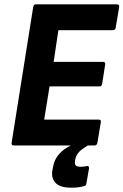

<svg xmlns="http://www.w3.org/2000/svg" viewBox="-20 -675 573 891"><path d="M44 0Q32 0 34 -13L134 -642Q136 -655 147 -655H522Q535 -655 533 -642L517 -547Q515 -535 504 -535H251L229 -388H457Q471 -388 468 -375L454 -286Q452 -274 441 -274H210L185 -120H437Q450 -120 448 -108L432 -13Q430 0 419 0ZM310 196Q261 196 239 175Q217 154 223 115L226 101Q233 55 271.5 23.5Q310 -8 386 -28L401 -7Q365 12 349 28Q333 44 329 66L328 73Q326 87 332 93Q338 99 355 99Q363 99 369 98Q375 97 382 96Q388 94 391 97.5Q394 101 393 107L381 176Q380 187 369 189Q355 193 340 194.5Q325 196 310 196Z"/></svg>

Font: Sofia Sans Semi Condensed ExtraBold
Style: Italic
Weight: 800
Italic angle: -9°
Version: Version 4.100